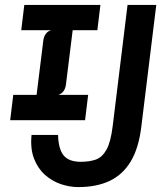

<svg xmlns="http://www.w3.org/2000/svg" viewBox="-20 -747 656 782"><path d="M21.5 -257.5 34 -360.5H129L156.5 -582.5Q158.5 -598 166.5 -609Q174.5 -620 188 -624H66.5L79 -727H389L376.5 -624H276L248.5 -402Q246.5 -386.5 238.5 -375.5Q230.5 -364.5 217 -360.5H339L326.5 -257.5ZM298.5 15Q263.5 15 227.5 2.8Q191.5 -9.5 162.8 -35.2Q134 -61 118.5 -101.2Q103 -141.5 108.5 -197.5H216.5Q218 -140 239.2 -114Q260.5 -88 309 -88Q344.5 -88 370.5 -97.2Q396.5 -106.5 413.8 -137.5Q431 -168.5 439 -233.5L499.5 -727H616.5L555.5 -230.5Q545 -143.5 512.5 -89.5Q480 -35.5 426.5 -10.2Q373 15 298.5 15Z"/></svg>

Font: Spline Sans Mono Medium
Style: Italic
Weight: 500
Italic angle: -4°
Monospace: yes
Designer: Eben Sorkin, Mirko Velimirovic
Foundry: Sorkin Type
Version: Version 1.004